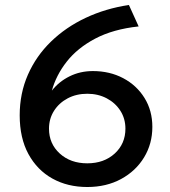

<svg xmlns="http://www.w3.org/2000/svg" viewBox="-20 -735 681 770"><path d="M330 15Q251 15 190 -19Q129 -53 94 -117.2Q59 -181.5 59 -272.5Q59 -360.5 92 -435.5Q125 -510.5 184.5 -568.2Q244 -626 323.8 -663.5Q403.5 -701 497 -715L536 -629Q433.5 -618 362 -580.2Q290.5 -542.5 247.8 -488Q205 -433.5 188 -371.5Q216 -407.5 258.8 -428.8Q301.5 -450 352.5 -450Q420 -450 474 -421.5Q528 -393 559.5 -342.2Q591 -291.5 591 -226Q591 -158.5 557.8 -103.8Q524.5 -49 465.5 -17Q406.5 15 330 15ZM330 -80Q397 -80 440 -119.2Q483 -158.5 483 -219Q483 -259 462.8 -290.8Q442.5 -322.5 407.8 -340.8Q373 -359 330 -359Q286.5 -359 251.8 -340.8Q217 -322.5 196.8 -290.8Q176.5 -259 176.5 -219Q176.5 -158.5 219.8 -119.2Q263 -80 330 -80Z"/></svg>

Font: Geologica
Style: Regular
Weight: 400
Designer: Sindre Bremnes, Frode Helland
Foundry: Monokrom Skriftforlag AS
Version: Version 1.010; ttfautohint (v1.8.4.7-5d5b);gftools[0.9.28]